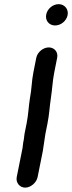

<svg xmlns="http://www.w3.org/2000/svg" viewBox="-20 -711 338 901"><path d="M91.7 -56 88.9 -42C87.2 -33.3 87.4 -24.7 85.7 -16L58.5 120C53.4 145.9 72.2 169.5 98.2 169.5C123.9 169.5 151.3 146.2 156.5 120L181.3 -4C183.5 -15 183.9 -27 186.9 -42C189.2 -53.7 190.4 -69.7 193.3 -84L202.9 -132C211.6 -175.6 212.4 -209 219.3 -254.4C225.2 -291.2 226.4 -330.2 234.4 -370L248.3 -440C253.6 -466.2 235.6 -488.5 209 -488.5C182.4 -488.5 155.6 -466.2 150.3 -440L136.4 -370C128.5 -330.5 128.8 -291.8 120.5 -250.3C114 -209.6 113.6 -176 104.9 -132L95.3 -84C93.2 -73.7 93.4 -64.8 91.7 -56ZM196.9 -643C191.2 -614.8 210 -591.5 238.6 -591.5C265.8 -591.5 291.8 -612.8 297.3 -640C302.8 -667.6 283 -691.5 255.5 -691.5C228.3 -691.5 202.3 -670.2 196.9 -643Z"/></svg>

Font: Smoothie
Style: LightIt
Weight: 400
Foundry: Cannot Into Space Fonts
Version: Version 0.8